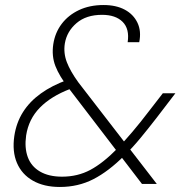

<svg xmlns="http://www.w3.org/2000/svg" viewBox="-20 -732 736 764"><path d="M545 0 254 -380Q216 -429 200.5 -469Q185 -509 192 -556Q199 -602 225.5 -637Q252 -672 294.5 -692Q337 -712 392 -712Q442 -712 476.5 -693.5Q511 -675 527 -641.5Q543 -608 534 -564H488Q496 -617 468 -645Q440 -673 386 -673Q323 -673 284.5 -640Q246 -607 238 -559Q232 -521 246 -484.5Q260 -448 292 -404L604 0ZM218 12Q155 12 111 -13Q67 -38 47.5 -83.5Q28 -129 37 -191Q45 -244 71.5 -286Q98 -328 142.5 -360Q187 -392 248 -414L265 -420L290 -389L259 -378Q183 -349 138.5 -303.5Q94 -258 84 -193Q77 -144 90.5 -107Q104 -70 139 -49.5Q174 -29 227 -29Q289 -29 339.5 -56Q390 -83 447 -141Q475 -170 506.5 -207Q538 -244 573 -290L628 -361H678L603 -263Q569 -219 537.5 -181Q506 -143 475 -113Q412 -50 351.5 -19Q291 12 218 12Z"/></svg>

Font: DM Sans 11pt ExtraLight
Style: Italic
Weight: 250
Italic angle: -10°
Version: Version 4.004;gftools[0.9.30]